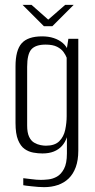

<svg xmlns="http://www.w3.org/2000/svg" viewBox="-20 -655 392 792"><path d="M162 117Q151 117 137.5 116Q124 115 111 113.5Q98 112 88.5 111Q79 110 76 109V80Q88 81 109.5 84Q131 87 149 87Q162 87 180 85Q198 83 215 73.5Q232 64 244 41.5Q256 19 256 -22V-89Q249 -68 235.5 -53Q222 -38 202 -30Q182 -22 155 -22Q137 -22 117.5 -25.5Q98 -29 81.5 -40.5Q65 -52 54.5 -77.5Q44 -103 44 -148V-381Q44 -448 69.5 -476.5Q95 -505 154 -505Q180 -505 201.5 -498Q223 -491 239 -477.5Q255 -464 263 -442L254 -443L262 -495H303V-34Q303 6 292.5 34.5Q282 63 263.5 81Q245 99 219 108Q193 117 162 117ZM169 -54Q206 -54 224.5 -72.5Q243 -91 249 -119.5Q255 -148 255 -176V-417Q251 -428 242 -440.5Q233 -453 215.5 -462Q198 -471 168 -471Q127 -471 109.5 -451.5Q92 -432 92 -379V-137Q92 -108 100 -91Q108 -74 121 -66.5Q134 -59 147 -56.5Q160 -54 169 -54ZM161 -547 73 -635H110L179 -574L249 -635H284L196 -547Z"/></svg>

Font: Alumni Sans Light
Style: Regular
Weight: 300
Version: Version 1.018